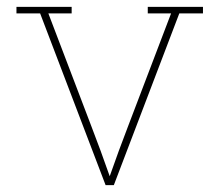

<svg xmlns="http://www.w3.org/2000/svg" viewBox="-20 -540 640 560"><path d="M288 0 97 -501H28V-520H189V-501H121L246 -173Q260 -137 273.5 -100Q287 -63 300 -26Q313 -63 326.5 -100Q340 -137 354 -173L479 -501H411V-520H572V-501H503L312 0Z"/></svg>

Font: Iosevka Etoile Thin
Style: Regular
Weight: 100
Designer: Belleve Invis
Foundry: Belleve Invis
Version: Version 22.1.2; ttfautohint (v1.8.4)